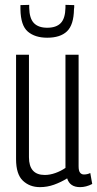

<svg xmlns="http://www.w3.org/2000/svg" viewBox="-20 -759 400 789"><path d="M144 10Q102 10 74 -16.5Q46 -43 46 -105V-534H99V-113Q99 -40 164 -40Q185 -40 207.5 -48Q230 -56 249 -69V-534H303V-76Q303 -57 309 -49.5Q315 -42 325 -42Q339 -42 351 -48L359 -3Q334 10 309 10Q267 10 256 -26Q230 -10 202 0Q174 10 144 10ZM174 -604Q124 -604 94.5 -629Q65 -654 64 -721Q64 -730 64 -738L100 -739Q100 -736 100 -733Q100 -730 100 -727Q101 -683 119.5 -664Q138 -645 174 -645Q211 -645 229.5 -664Q248 -683 249 -727Q249 -733 249 -739L285 -738Q285 -733 285 -729Q285 -725 284 -721Q283 -657 255.5 -630.5Q228 -604 174 -604Z"/></svg>

Font: Georama Condensed Light
Style: Regular
Weight: 300
Width: 3
Designer: Jean-Baptiste Levee
Foundry: Production Type
Version: Version 1.000